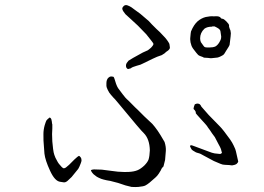

<svg xmlns="http://www.w3.org/2000/svg" viewBox="-20 -738 1040 756"><path d="M580 -250Q589 -240 601 -223Q606 -216 612 -206Q627 -181 628 -179Q634 -160 633 -144Q630 -113 630 -108Q629 -105 624 -84V-83Q623 -82 620 -79Q616 -75 613 -67Q610 -62 605 -54Q599 -45 592 -39Q565 -14 553 -8Q546 -4 525 -2Q514 -1 498 -2Q495 -3 474 -8L453 -15Q445 -18 436 -20Q420 -24 413 -26H412Q399 -28 388 -31Q379 -33 369 -38Q360 -42 356 -46Q347 -52 343 -58Q338 -65 338 -68Q340 -70 350 -71Q362 -71 381 -70Q399 -68 412 -66Q443 -62 444 -62Q473 -60 486 -61Q508 -62 522 -68Q534 -73 548 -86Q561 -99 565 -110Q569 -123 570 -146Q569 -191 546 -214Q538 -220 444 -334Q430 -351 428 -352Q424 -357 417 -364.5Q410 -372 404.5 -383.5Q399 -395 399 -399.5Q399 -404 399 -410.5Q399 -417 401 -423Q403 -429 408 -433Q413 -437 417.5 -437Q422 -437 425.5 -436Q429 -435 431 -427Q433 -419 437 -408Q441 -397 445 -391Q449 -385 462.5 -367.5Q476 -350 479.5 -347.5Q483 -345 498.5 -329Q514 -313 522 -306Q524 -304 548 -280Q575 -255 580 -250ZM542 -531 504 -510Q488 -500 486 -499Q483 -496 479 -490Q476 -485 476 -480Q476 -474 478 -471Q481 -467 484 -466Q486 -466 495 -469Q500 -474 518 -479Q535 -483 543 -488Q548 -490 582 -507Q598 -515 617 -521Q619 -522 628 -528Q635 -535 639 -537Q643 -539 648 -546Q649 -548 649 -551L647 -565Q646 -568 640 -577Q633 -587 627 -593Q607 -615 596 -624Q594 -626 578 -642Q569 -651 566 -655Q543 -675 532 -684Q531 -685 510 -700Q496 -711 491 -713Q481 -718 477 -718Q470 -718 466 -713Q460 -707 462 -701Q464 -694 474 -682Q475 -681 497 -661Q507 -652 523 -637Q539 -621 556 -603Q568 -588 575 -579Q583 -569 584 -566Q585 -565 583 -561Q581 -557 578 -554Q576 -551 571 -547Q565 -542 562 -540ZM807 -225Q797 -238 795 -242Q794 -244 771 -269Q751 -291 751 -292Q752 -300 743 -308Q741 -310 744 -319Q746 -324 747 -327Q748 -328 755 -330Q760 -331 766 -328Q770 -325 773 -318Q774 -316 802 -285Q836 -250 846 -240Q858 -228 886 -189Q895 -176 900 -165Q908 -149 909 -142L918 -102Q918 -99 912 -93Q910 -91 904 -89Q893 -86 891 -87Q889 -88 866 -89Q857 -89 848 -93Q834 -99 822 -104L781 -126Q771 -131 770 -132Q766 -134 758 -136Q752 -137 745 -142Q739 -145 735 -149Q732 -153 732 -154Q731 -156 729 -160Q727 -164 731 -166Q734 -167 746 -162Q762 -156 762 -156Q766 -155 797 -143Q817 -135 825 -134L844 -132Q852 -131 854 -138Q853 -138 850 -151Q848 -157 839 -173Q832 -186 826 -198Q813 -215 807 -225ZM229 -76Q232 -74 239 -78Q242 -80 252 -89Q258 -95 273 -110Q287 -123 290 -124Q293 -125 298 -118Q301 -114 301 -106Q301 -103 298 -95Q292 -79 288 -73L262 -41L245 -25Q237 -19 231 -20L218 -22Q196 -24 177 -66Q158 -107 155 -133Q152 -173 152 -174Q151 -178 151 -210Q151 -227 156 -245Q161 -261 163 -264Q167 -269 175 -275Q176 -276 178 -274Q180 -273 182 -269Q183 -265 184 -260Q185 -249 186 -248Q186 -245 186 -232Q185 -219 185 -210Q185 -203 186 -181Q188 -159 189 -152Q191 -136 194 -128Q198 -116 203 -108Q208 -98 212 -93Q224 -78 229 -76ZM822 -634Q817 -634 816 -634L815 -633Q796 -633 785 -625Q768 -609 768 -587Q768 -579 771 -572Q773 -569 781 -558Q784 -553 788 -552Q792 -551 801 -551Q803 -551 804 -551Q819 -551 828 -555Q837 -560 844 -572Q850 -582 850.5 -587.5Q851 -593 851 -594Q851 -596 848 -615Q847 -623 833 -630Q827 -633 825 -634Q823 -634 822 -634ZM732 -614Q743 -641 759 -655Q774 -667 790 -671Q811 -675 818 -674Q822 -673 827 -674Q844 -675 849 -668Q850 -666 852 -665Q854 -664 857 -664Q862 -663 871 -654Q882 -643 882 -638V-633Q882 -631 883 -630Q884 -625 885 -623Q888 -620 889 -607Q889 -603 888 -594Q884 -565 884 -561Q883 -557 871 -539Q863 -524 858 -521Q841 -511 833 -511Q815 -509 814 -509Q812 -508 799 -510L783 -511Q781 -513 769 -517Q763 -519 760 -522L753 -530Q737 -549 734 -558Q729 -572 729 -582Q729 -586 729 -587Q731 -611 732 -614Z"/></svg>

Font: ToneOZ-Tsuipita-TC
Style: Tsuipita-TC
Weight: 400
Designer: :Jeffrey Xuan (Chih-Lin Hsuan)  :
Foundry: jeffreyx@gmail.com, cjkFonts.io
Version: Version 0.24071